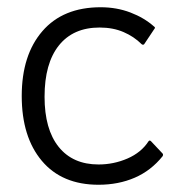

<svg xmlns="http://www.w3.org/2000/svg" viewBox="-20 -575 500 530"><path d="M429 -151Q431 -148 429 -144Q397 -104 352 -84.5Q307 -65 252 -65Q151 -65 95.5 -131Q40 -197 40 -310Q40 -423 97 -489Q154 -555 258 -555Q302 -555 340 -540.5Q378 -526 405 -502Q410 -499 406 -495L378 -453Q375 -450 371 -453Q350 -474 321 -486.5Q292 -499 255 -499Q182 -499 142.5 -449.5Q103 -400 103 -308Q103 -218 142 -169.5Q181 -121 252 -121Q294 -121 332 -137.5Q370 -154 390 -185Q393 -189 397 -185Z"/></svg>

Font: Gowun Dodum
Style: Regular
Weight: 400
Designer: Yanghee Ryu
Foundry: Yanghee Ryu
Version: Version 2.000